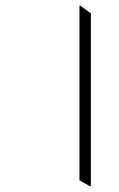

<svg xmlns="http://www.w3.org/2000/svg" viewBox="-20 -637 416 674"><path d="M296 17 259 -4V-617H262L299 -590V16Z"/></svg>

Font: Noto Serif Bengali Condensed Light
Style: Regular
Weight: 300
Width: 3
Designer: Juan Bruce, Universal Thirst, Indian Type Foundry and the Monotype Design Team.
Foundry: Monotype Imaging Inc.
Version: Version 2.003; ttfautohint (v1.8.4.7-5d5b)